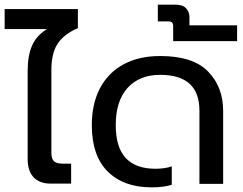

<svg xmlns="http://www.w3.org/2000/svg" viewBox="-20 -791 1045 826"><path d="M99 -106V-485Q99 -552 118 -595Q137 -638 182 -666H0V-752H315V-670Q255 -644 228 -603Q201 -562 201 -489V-135Q201 -108 212 -97.5Q223 -87 250 -87H286V-1H199Q150 -1 124.5 -28.5Q99 -56 99 -106Z M375 -253Q375 -345 410.5 -412Q446 -479 512 -514.5Q578 -550 669 -550Q810 -550 875 -483.5Q940 -417 940 -314V0H838V-315Q838 -469 669 -469Q580 -469 529 -413Q478 -357 478 -253Q478 -157 521 -111Q564 -65 649 -65Q687 -65 719 -75V4Q684 15 632 15Q512 15 443.5 -53Q375 -121 375 -253Z M725 -677Q725 -689 720.5 -694Q716 -699 704 -699H659V-771H734Q766 -771 780.5 -755.5Q795 -740 795 -717V-682H1000V-614H725Z"/></svg>

Font: Prompt
Style: Regular
Weight: 400
Designer: Katatrad Team
Foundry: CadsonDemak
Version: Version 1.001